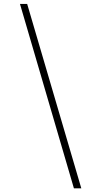

<svg xmlns="http://www.w3.org/2000/svg" viewBox="-20 -804 480 1000"><path d="M365 177 84 -783.5H121.5L403.5 177Z"/></svg>

Font: Merriweather 144pt ExtraBold
Style: Italic
Weight: 800
Italic angle: -7.8°
Version: Version 2.101